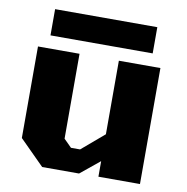

<svg xmlns="http://www.w3.org/2000/svg" viewBox="-79 -774 829 851"><g transform="rotate(10 335.5 -348.5)"><path d="M101 -580V-698H561V-580ZM166 1 55 -110V-522H242V-140L277 -105H318L419 -191V-522H606V0H419V-70L332 1Z"/></g></svg>

Font: Tomorrow
Style: Bold
Weight: 700
Designer: Tony de Marco, Monica Rizzolli
Foundry: Just in Type
Version: Version 2.002